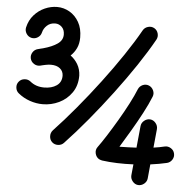

<svg xmlns="http://www.w3.org/2000/svg" viewBox="-65 -878 1188 1175"><g transform="rotate(5 529.0 -290.5)"><path d="M409.7 -404.8Q409.7 -343.8 379.4 -300.3Q349.1 -256.8 301.5 -234.1Q253.9 -211.4 201.2 -211.4Q161.6 -211.4 122.3 -224.9Q83 -238.3 50.8 -264.6Q34.7 -277.3 32.5 -298.8Q30.3 -320.3 43.5 -335.9Q56.6 -352.1 78.1 -354Q99.6 -356 115.2 -343.3Q150.4 -314 201.2 -314Q247.6 -314 277.8 -334.7Q308.1 -355.5 308.1 -395.5Q307.6 -422.9 287.4 -439.7Q267.1 -456.5 231.4 -456.5Q217.8 -456.5 199.7 -453.1Q190.4 -451.2 181.9 -449.2Q173.3 -447.3 166 -445.3Q146 -440.9 127.9 -452.1Q109.9 -463.4 105 -483.9Q100.6 -503.9 111.8 -522Q123 -540 143.6 -544.9L146 -545.4Q152.8 -547.4 159.9 -549.1Q167 -550.8 174.8 -552.7Q230 -567.9 261.7 -590.1Q293.5 -612.3 293.5 -647Q293.5 -676.8 276.1 -693.6Q258.8 -710.4 235.4 -710.4Q205.6 -710.4 185.3 -691.9Q165 -673.3 159.2 -648.4Q154.3 -627.9 136.2 -616.7Q118.2 -605.5 98.1 -609.9Q77.6 -614.7 66.4 -632.8Q55.2 -650.9 59.6 -670.9Q69.8 -715.8 97.7 -747.3Q125.5 -778.8 162.8 -795.4Q200.2 -812 238.8 -812Q279.3 -812 314.9 -791.5Q350.6 -771 372.8 -732.2Q395 -693.4 395 -638.2Q395 -600.1 381.6 -572Q368.2 -543.9 346.2 -523.4Q373 -503.9 390.6 -474.1Q408.2 -444.3 409.7 -404.8ZM280.3 15.6Q265.1 1.5 264.4 -20.3Q263.7 -42 277.3 -57.1Q341.8 -125.5 412.1 -209.7Q482.4 -293.9 550 -383.5Q617.7 -473.1 675 -558.6Q732.4 -644 772 -714.8Q782.2 -732.9 803 -738.8Q823.7 -744.6 841.3 -734.9Q859.4 -724.6 865 -704.3Q870.6 -684.1 860.8 -666Q818.8 -590.8 759.8 -502.4Q700.7 -414.1 631.8 -322.5Q563 -231 491.5 -144.8Q419.9 -58.6 352.5 12.7Q338.4 27.8 316.9 28.6Q295.4 29.3 280.3 15.6ZM865.7 -176.3Q885.7 -174.3 899.4 -157.7Q913.1 -141.1 911.6 -120.6L900.4 -5.9Q938.5 -11.2 967.8 -18.6Q987.8 -23.4 1006.1 -12.2Q1024.4 -1 1028.8 19Q1033.7 38.6 1022.5 56.9Q1011.2 75.2 991.2 80.1Q945.8 90.8 890.1 98.1L881.8 184.6Q879.9 204.6 863.3 218.3Q846.7 231.9 826.2 230.5Q806.2 228.5 792.5 211.7Q778.8 194.8 780.3 174.8L787.1 106.9Q736.3 109.4 686.8 107.7Q637.2 106 594.2 100.1Q590.8 99.6 584.2 97.4Q577.6 95.2 574.2 93.3Q556.2 82 551.3 59.8Q546.4 37.6 560.1 19.5Q580.6 -8.3 610.4 -54.9Q640.1 -101.6 672.1 -155.8Q704.1 -210 731.2 -262.2Q758.3 -314.5 773.9 -353.5Q781.7 -372.1 801 -380.9Q820.3 -389.6 839.8 -381.8Q858.4 -374 867.2 -354.7Q876 -335.4 868.2 -315.9Q849.6 -269.5 819.8 -213.1Q790 -156.7 756.3 -99.6Q722.7 -42.5 692.4 6.8Q718.3 6.3 744.6 5.6Q771 4.9 796.9 3.4L810.1 -130.4Q812 -150.4 828.9 -164.1Q845.7 -177.7 865.7 -176.3Z"/></g></svg>

Font: Mikhak ExtraBold
Style: Regular
Weight: 800
Designer: Amin Abedi
Version: Version 3.3